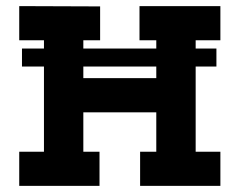

<svg xmlns="http://www.w3.org/2000/svg" viewBox="-20 -609 785 629"><path d="M52 -450H689V-391H52ZM43 -589 308 -588V-477H253V-353H492V-477H437V-589H702V-477H621V-112H702V0H439V-112H492V-241H253V-112H306V0H43V-112H124V-477H43Z"/></svg>

Font: Podkova ExtraBold
Style: Regular
Weight: 800
Designer: Ilya Yudin
Foundry: Cyreal (www.cyreal.org)
Version: Version 2.103